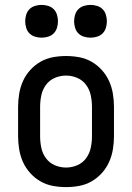

<svg xmlns="http://www.w3.org/2000/svg" viewBox="-20 -757 540 785"><path d="M250 8Q223 8 196 3Q169 -2 145.5 -15.5Q122 -29 103.5 -49.5Q85 -70 74 -94.5Q63 -119 58.5 -146Q54 -173 54 -200V-320Q54 -347 58.5 -374Q63 -401 74 -425.5Q85 -450 103.5 -470.5Q122 -491 145.5 -504.5Q169 -518 196 -523Q223 -528 250 -528Q277 -528 304 -523Q331 -518 354.5 -504.5Q378 -491 396.5 -470.5Q415 -450 426 -425.5Q437 -401 441.5 -374Q446 -347 446 -320V-200Q446 -173 441.5 -146Q437 -119 426 -94.5Q415 -70 396.5 -49.5Q378 -29 354.5 -15.5Q331 -2 304 3Q277 8 250 8ZM250 -72Q274 -72 296 -81.5Q318 -91 332 -110Q346 -129 351 -152.5Q356 -176 356 -200V-320Q356 -344 351 -367.5Q346 -391 332 -410Q318 -429 296 -438.5Q274 -448 250 -448Q226 -448 204 -438.5Q182 -429 168 -410Q154 -391 149 -367.5Q144 -344 144 -320V-200Q144 -176 149 -152.5Q154 -129 168 -110Q182 -91 204 -81.5Q226 -72 250 -72ZM350 -603Q337 -603 323.5 -607Q310 -611 300.5 -620.5Q291 -630 287 -643.5Q283 -657 283 -670Q283 -683 287 -696.5Q291 -710 300.5 -719.5Q310 -729 323.5 -733Q337 -737 350 -737Q363 -737 376.5 -733Q390 -729 399.5 -719.5Q409 -710 413 -696.5Q417 -683 417 -670Q417 -657 413 -643.5Q409 -630 399.5 -620.5Q390 -611 376.5 -607Q363 -603 350 -603ZM150 -603Q137 -603 123.5 -607Q110 -611 100.5 -620.5Q91 -630 87 -643.5Q83 -657 83 -670Q83 -683 87 -696.5Q91 -710 100.5 -719.5Q110 -729 123.5 -733Q137 -737 150 -737Q163 -737 176.5 -733Q190 -729 199.5 -719.5Q209 -710 213 -696.5Q217 -683 217 -670Q217 -657 213 -643.5Q209 -630 199.5 -620.5Q190 -611 176.5 -607Q163 -603 150 -603Z"/></svg>

Font: Iosevka Custom Medium
Style: Regular
Weight: 500
Monospace: yes
Designer: Belleve Invis
Foundry: Belleve Invis
Version: Version 32.5.0; ttfautohint (v1.8.4)